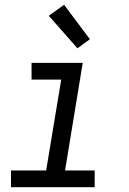

<svg xmlns="http://www.w3.org/2000/svg" viewBox="-20 -783 540 803"><path d="M26 0V-70H173L236 -450H112V-520H326L252 -70H376V0ZM304 -581 184 -717 248 -763 356 -619Z"/></svg>

Font: Iosevka SS04
Style: Italic
Weight: 400
Italic angle: -9°
Monospace: yes
Designer: Belleve Invis
Foundry: Belleve Invis
Version: Version 19.0.0; ttfautohint (v1.8.4)